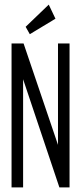

<svg xmlns="http://www.w3.org/2000/svg" viewBox="-20 -811 353 831"><path d="M30 0V-623H82L231 -184V-623H281V0H237L80 -468V0ZM109 -663 91 -695 191 -791 220 -730Z"/></svg>

Font: Inconsolata ExtraCondensed Thin
Style: Regular
Weight: 100
Width: 2
Monospace: yes
Designer: Raph Levien, Cyreal, Brenton Simpson
Foundry: Raph Levien, Cyreal, Google
Version: Version 3.100; ttfautohint (v1.8.4.7-5d5b)